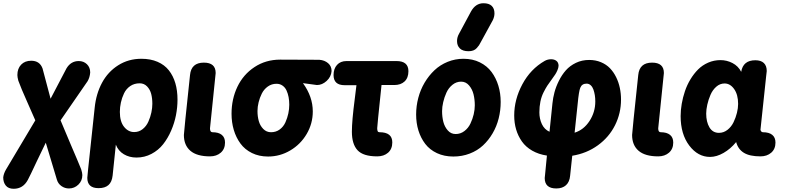

<svg xmlns="http://www.w3.org/2000/svg" viewBox="-62 -963 4874 1192"><path d="M-24.9 89.8 157.2 -215.8Q144.5 -246.6 106.4 -331.3Q68.4 -416 51.8 -461.9Q45.9 -484.4 45.9 -497.1Q45.9 -537.1 69.1 -561.5Q92.3 -585.9 131.8 -585.9Q184.6 -585.9 202.1 -538.1L252 -350.1L351.1 -539.1Q378.4 -584 426.8 -584Q457.5 -584 477.8 -564.2Q498 -544.4 498 -513.2Q495.6 -482.4 481.9 -459L314 -215.8Q333 -168.5 377.9 -64Q423.8 42.5 441.9 87.9Q449.2 110.8 449.2 124Q449.2 159.2 424.6 183.1Q399.9 207 366.2 207Q340.3 207 319.3 192.1Q298.3 177.2 291 151.9L222.2 -77.1Q214.4 -63 168 35.2Q123.5 130.4 110.8 153.8Q81.1 209 22.9 209Q-9.8 209 -25.9 189.2Q-42 169.4 -42 138.2Q-39.1 114.3 -24.9 89.8Z M805.2 -445.8Q771.5 -445.8 746.3 -428.5Q721.2 -411.1 708 -383.3Q694.8 -355.5 688.5 -326.4Q682.1 -297.4 682.1 -268.1Q682.1 -208 708.3 -175.5Q734.4 -143.1 771 -143.1Q800.8 -143.1 823.7 -161.4Q846.7 -179.7 859.1 -207.8Q871.6 -235.8 877.7 -264.4Q883.8 -293 883.8 -318.8Q883.8 -352.5 876.7 -379.9Q869.6 -407.2 851.1 -426.5Q832.5 -445.8 805.2 -445.8ZM484.9 88.9 525.9 -294.9Q534.7 -380.9 571.3 -449Q607.9 -517.1 671.6 -557.6Q735.4 -598.1 815.9 -598.1Q872.6 -598.1 916 -579.3Q959.5 -560.5 986.3 -526.4Q1013.2 -492.2 1026.6 -446.5Q1040 -400.9 1040 -344.2Q1040 -296.9 1030.5 -248Q1021 -199.2 1000.5 -151.9Q980 -104.5 950.7 -67.4Q921.4 -30.3 878.4 -7.6Q835.4 15.1 785.2 15.1Q741.2 15.1 706.8 -5.4Q672.4 -25.9 657.2 -64.9L637.2 127Q632.8 167 611.3 186Q589.8 205.1 549.8 205.1Q480 205.1 480 141.1Q480 132.8 484.9 88.9Z M1117.7 -497.1Q1125 -574.2 1203.6 -574.2Q1276.9 -574.2 1276.9 -509.8Q1276.9 -508.8 1276.6 -506.3Q1276.4 -503.9 1275.6 -496.6Q1274.9 -489.3 1273.9 -480L1241.7 -166Q1241.7 -142.1 1256.8 -142.1Q1294.9 -142.1 1314.9 -125.7Q1335 -109.4 1335 -78.1Q1335 -38.1 1308.6 -15.1Q1282.2 7.8 1241.7 7.8Q1160.2 7.8 1119.9 -26.9Q1079.6 -61.5 1079.6 -125Q1079.6 -140.1 1117.7 -497.1Z M1677.7 -592.8 1920.4 -591.8Q1953.1 -589.4 1974.9 -570.8Q1996.6 -552.2 1996.6 -522Q1993.7 -485.8 1965.8 -460.4Q1938 -435.1 1905.8 -435.1L1818.8 -446.8Q1879.9 -362.8 1879.9 -271Q1879.9 -195.8 1842 -131.3Q1804.2 -66.9 1740.2 -29.1Q1676.3 8.8 1602.5 8.8Q1546.4 8.8 1502.2 -12.9Q1458 -34.7 1430.7 -72Q1403.3 -109.4 1389.4 -156.5Q1375.5 -203.6 1375.5 -256.8Q1375.5 -348.1 1411.9 -424.3Q1448.2 -500.5 1518.1 -546.6Q1587.9 -592.8 1677.7 -592.8ZM1620.6 -142.1Q1651.4 -142.1 1674.6 -159.2Q1697.8 -176.3 1710 -203.6Q1722.2 -231 1728 -258.5Q1733.9 -286.1 1733.9 -313Q1733.9 -337.9 1729.7 -360.1Q1725.6 -382.3 1716.8 -401.4Q1708 -420.4 1691.9 -431.6Q1675.8 -442.9 1654.8 -442.9Q1624.5 -442.9 1600.6 -425.8Q1576.7 -408.7 1563.5 -382.3Q1550.3 -356 1543.5 -327.9Q1536.6 -299.8 1536.6 -273.9Q1536.6 -239.7 1544.7 -211.2Q1552.7 -182.6 1572.5 -162.4Q1592.3 -142.1 1620.6 -142.1Z M2089.8 -584H2399.4Q2473.6 -584 2473.6 -521Q2473.6 -480 2450 -457.5Q2426.3 -435.1 2385.7 -435.1H2306.6L2285.6 -231.9Q2279.8 -172.4 2279.8 -167Q2279.8 -153.8 2283 -147.9Q2286.1 -142.1 2294.4 -142.1Q2373.5 -142.1 2373.5 -79.1Q2373.5 -38.1 2347.4 -15.1Q2321.3 7.8 2279.8 7.8Q2192.9 7.8 2157.7 -30.3Q2122.6 -68.4 2122.6 -145Q2122.6 -212.4 2140.6 -350.1Q2146 -391.1 2150.9 -434.1H2077.6Q2008.8 -434.1 2008.8 -497.1Q2008.8 -536.1 2030.3 -560.1Q2051.8 -584 2089.8 -584Z M2815.4 -598.1Q2872.1 -598.1 2917 -575.9Q2961.9 -553.7 2989.7 -516.1Q3017.6 -478.5 3032 -430.9Q3046.4 -383.3 3046.4 -330.1Q3046.4 -277.3 3033.9 -227.8Q3021.5 -178.2 2996.3 -135.3Q2971.2 -92.3 2936.5 -60.1Q2901.9 -27.8 2854.2 -9.5Q2806.6 8.8 2752.4 8.8Q2695.8 8.8 2650.9 -12.2Q2606 -33.2 2578.1 -69.6Q2550.3 -106 2535.9 -152.3Q2521.5 -198.7 2521.5 -252Q2521.5 -304.7 2534.9 -355.5Q2548.3 -406.2 2574.2 -450Q2600.1 -493.7 2635.3 -526.9Q2670.4 -560.1 2717 -579.1Q2763.7 -598.1 2815.4 -598.1ZM2800.8 -456.1Q2771 -456.1 2746.8 -436.5Q2722.7 -417 2709.5 -387.7Q2696.3 -358.4 2689.5 -328.6Q2682.6 -298.8 2682.6 -272.9Q2682.6 -237.3 2690.4 -206.5Q2698.2 -175.8 2718 -153.3Q2737.8 -130.9 2766.6 -130.9Q2796.9 -130.9 2821 -149.2Q2845.2 -167.5 2858.6 -195.8Q2872.1 -224.1 2878.9 -253.4Q2885.7 -282.7 2885.7 -309.1Q2885.7 -345.2 2877.9 -377.2Q2870.1 -409.2 2850.1 -432.6Q2830.1 -456.1 2800.8 -456.1ZM2997.6 -837.9 2923.8 -703.1Q2916.5 -689 2911.9 -681.9Q2907.2 -674.8 2897.9 -664.6Q2888.7 -654.3 2876 -649.7Q2863.3 -645 2846.7 -645Q2811 -645 2793.2 -662.1Q2775.4 -679.2 2775.4 -708Q2775.4 -732.4 2788.6 -754.9L2861.8 -891.1Q2890.1 -942.9 2939.5 -942.9Q2973.6 -942.9 2990.7 -926.5Q3007.8 -910.2 3007.8 -879.9Q3007.8 -859.4 2997.6 -837.9Z M3349.6 -145 3367.7 -320.8Q3371.1 -355.5 3380.4 -390.1Q3389.6 -424.8 3408 -461.7Q3426.3 -498.5 3451.2 -526.6Q3476.1 -554.7 3513.4 -572.8Q3550.8 -590.8 3595.7 -590.8Q3635.7 -590.8 3668.9 -576.9Q3702.1 -563 3724.9 -539.3Q3747.6 -515.6 3763.2 -483.9Q3778.8 -452.1 3786.1 -417.2Q3793.5 -382.3 3793.5 -345.2Q3793.5 -259.8 3756.3 -185.5Q3719.2 -111.3 3649.9 -61Q3580.6 -10.7 3490.7 3.9L3477.5 127.9Q3474.1 166.5 3451.9 186.8Q3429.7 207 3391.6 207Q3319.8 207 3319.8 142.1Q3319.8 135.3 3321.8 123L3333.5 2.9Q3281.7 -4.9 3241.9 -27.8Q3202.1 -50.8 3178.2 -84.7Q3154.3 -118.7 3142.3 -159.2Q3130.4 -199.7 3130.4 -246.1Q3130.4 -345.2 3180.9 -439.7Q3231.4 -534.2 3319.8 -585Q3338.4 -595.2 3359.4 -595.2Q3379.4 -595.2 3392.3 -585.2Q3405.3 -575.2 3405.8 -555.2Q3405.3 -541.5 3398.4 -526.1Q3391.6 -510.7 3385.3 -501.2Q3378.9 -491.7 3362.8 -469.2Q3345.2 -445.3 3335.7 -430.9Q3326.2 -416.5 3312.7 -389.9Q3299.3 -363.3 3293 -332.3Q3286.6 -301.3 3286.6 -265.1Q3286.6 -225.6 3302.2 -192.4Q3317.9 -159.2 3349.6 -145ZM3524.4 -318.8 3505.4 -139.2Q3562 -156.7 3597.9 -211.9Q3633.8 -267.1 3633.8 -333Q3633.8 -353.5 3630.9 -372.1Q3627.9 -390.6 3622.1 -407.2Q3616.2 -423.8 3605.2 -433.8Q3594.2 -443.8 3579.6 -443.8Q3550.8 -443.8 3540.5 -418Q3531.7 -397 3524.4 -318.8Z M3900.4 -497.1Q3907.7 -574.2 3986.3 -574.2Q4059.6 -574.2 4059.6 -509.8Q4059.6 -508.8 4059.3 -506.3Q4059.1 -503.9 4058.3 -496.6Q4057.6 -489.3 4056.6 -480L4024.4 -166Q4024.4 -142.1 4039.6 -142.1Q4077.6 -142.1 4097.7 -125.7Q4117.7 -109.4 4117.7 -78.1Q4117.7 -38.1 4091.3 -15.1Q4064.9 7.8 4024.4 7.8Q3942.9 7.8 3902.6 -26.9Q3862.3 -61.5 3862.3 -125Q3862.3 -140.1 3900.4 -497.1Z M4627.4 -588.9Q4662.1 -588.9 4680.2 -571.8Q4698.2 -554.7 4698.2 -522L4694.3 -487.8Q4687.5 -418 4659.2 -157.2Q4660.2 -151.4 4664.3 -146.7Q4668.5 -142.1 4674.3 -142.1Q4712.4 -142.1 4732.4 -125.7Q4752.4 -109.4 4752.4 -78.1Q4752.4 -38.1 4726.1 -15.1Q4699.7 7.8 4659.2 7.8Q4592.3 7.8 4556.2 -14.4Q4520 -36.6 4508.3 -81.1Q4473.6 -38.6 4430.2 -13.7Q4386.7 11.2 4346.2 11.2Q4270.5 11.2 4217 -59.6Q4163.6 -130.4 4163.6 -242.2Q4163.6 -279.3 4170.4 -318.6Q4177.2 -357.9 4190.4 -397Q4203.6 -436 4224.6 -470.7Q4245.6 -505.4 4272.2 -532Q4298.8 -558.6 4334.7 -574.2Q4370.6 -589.8 4411.1 -589.8Q4450.2 -589.8 4485.6 -571.5Q4521 -553.2 4539.6 -517.1Q4551.3 -588.9 4627.4 -588.9ZM4401.4 -138.2Q4430.7 -138.2 4454.6 -157Q4478.5 -175.8 4492.2 -204.3Q4505.9 -232.9 4513.2 -262.5Q4520.5 -292 4520.5 -317.9Q4520.5 -375.5 4495.8 -410.2Q4471.2 -444.8 4436.5 -444.8Q4407.7 -444.8 4384.8 -424.6Q4361.8 -404.3 4348.9 -374Q4335.9 -343.8 4329.1 -313.2Q4322.3 -282.7 4322.3 -257.8Q4322.3 -206.1 4342.5 -172.1Q4362.8 -138.2 4401.4 -138.2Z"/></svg>

Font: BPreplay
Style: Bold Italic
Weight: 700
Italic angle: -6°
Designer: Magenta/George Triantafyllakos
Foundry: Magenta/George Triantafyllakos
Version: Version 1.00